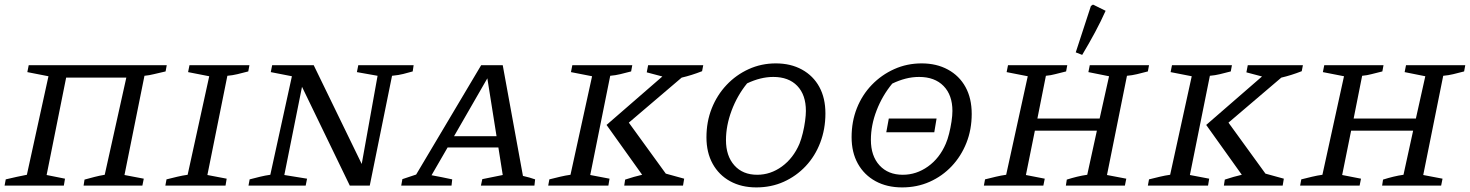

<svg xmlns="http://www.w3.org/2000/svg" viewBox="-20 -808 6400 836"><path d="M268 -470 183 -46 263 -30 258 0H0L5 -27Q31 -33 53 -38Q75 -43 97 -47L191 -476L99 -494L105 -524H706L701 -497Q669 -490 649.5 -485Q630 -480 609 -478L522 -46L606 -30L600 0H344L348 -26Q370 -32 391 -37.5Q412 -43 436 -47L530 -470Z M700 0 705 -27Q729 -33 752 -38.5Q775 -44 797 -47L891 -476L799 -494L805 -524H1066L1061 -497Q1034 -490 1013.5 -485Q993 -480 970 -478L883 -46L967 -30L962 0Z M1540 -524H1781L1777 -497Q1755 -491 1736 -486Q1717 -481 1687 -478L1590 0H1503L1295 -430L1218 -46L1317 -30L1311 0H1062L1067 -27Q1090 -33 1112.5 -38.5Q1135 -44 1157 -47L1251 -476L1159 -494L1165 -524H1346L1555 -94L1624 -478L1534 -494Z M2257 -42Q2271 -39 2285 -35Q2299 -31 2310 -27L2307 0H2074L2080 -28L2169 -46L2150 -166H1929L1859 -45Q1881 -41 1903.5 -36.5Q1926 -32 1949 -27L1946 0H1727L1732 -28L1792 -48L2075 -524H2169ZM1957 -215H2142L2102 -467Z M2367 0 2372 -27Q2396 -33 2419 -38.5Q2442 -44 2464 -47L2558 -476L2466 -494L2472 -524H2733L2728 -497Q2701 -490 2680.5 -485Q2660 -480 2637 -478L2550 -46L2634 -30L2629 0ZM2698 0 2702 -26Q2741 -39 2776 -47L2621 -264L2864 -475L2796 -493L2802 -524H3042L3037 -498Q2991 -480 2948 -470L2718 -274L2879 -52L2959 -30L2954 0Z M3273 8Q3208 8 3159 -19Q3110 -46 3083 -95Q3056 -144 3056 -210Q3056 -278 3079 -336Q3102 -394 3143.5 -438Q3185 -482 3240 -507Q3295 -532 3358 -532Q3423 -532 3472 -505Q3521 -478 3547.5 -429.5Q3574 -381 3574 -314Q3574 -246 3551.5 -187Q3529 -128 3488 -84.5Q3447 -41 3392.5 -16.5Q3338 8 3273 8ZM3277 -47Q3335 -47 3384.5 -83Q3434 -119 3461 -182Q3469 -202 3475.5 -228.5Q3482 -255 3485.5 -281Q3489 -307 3489 -325Q3489 -395 3451.5 -434Q3414 -473 3347 -473Q3292 -473 3233 -445Q3190 -392 3165.5 -326.5Q3141 -261 3141 -198Q3141 -129 3177.5 -88Q3214 -47 3277 -47Z M3908 8Q3842 8 3792.5 -19Q3743 -46 3715.5 -95Q3688 -144 3688 -211Q3688 -279 3711 -337Q3734 -395 3776 -438.5Q3818 -482 3873.5 -507Q3929 -532 3993 -532Q4058 -532 4107.5 -505Q4157 -478 4184 -429Q4211 -380 4211 -312Q4211 -244 4188 -186Q4165 -128 4124 -84.5Q4083 -41 4028 -16.5Q3973 8 3908 8ZM3911 -47Q3970 -47 4020.5 -83Q4071 -119 4098 -182Q4106 -200 4112.5 -226Q4119 -252 4123 -278.5Q4127 -305 4127 -325Q4127 -394 4088.5 -433.5Q4050 -473 3982 -473Q3952 -473 3923 -465.5Q3894 -458 3865 -444Q3822 -392 3797 -327.5Q3772 -263 3772 -199Q3772 -129 3809.5 -88Q3847 -47 3911 -47ZM3839 -232 3850 -292H4058L4048 -232Z M4264 0 4269 -27Q4293 -33 4316 -38.5Q4339 -44 4361 -47L4455 -476L4363 -494L4369 -524H4627L4622 -497Q4592 -490 4574 -485Q4556 -480 4534 -478L4497 -292H4768L4809 -476L4719 -494L4725 -524H4983L4978 -497Q4951 -490 4930.5 -485Q4910 -480 4887 -478L4800 -46L4884 -30L4878 0H4621L4625 -26Q4647 -33 4669.5 -38.5Q4692 -44 4714 -47L4756 -239H4486L4447 -46L4529 -30L4523 0ZM4692 -569 4664 -580 4730 -782 4739 -788 4794 -761Q4774 -716 4748 -667.5Q4722 -619 4692 -569Z M4978 0 4983 -27Q5007 -33 5030 -38.5Q5053 -44 5075 -47L5169 -476L5077 -494L5083 -524H5344L5339 -497Q5312 -490 5291.5 -485Q5271 -480 5248 -478L5161 -46L5245 -30L5240 0ZM5309 0 5313 -26Q5352 -39 5387 -47L5232 -264L5475 -475L5407 -493L5413 -524H5653L5648 -498Q5602 -480 5559 -470L5329 -274L5490 -52L5570 -30L5565 0Z M5641 0 5646 -27Q5670 -33 5693 -38.5Q5716 -44 5738 -47L5832 -476L5740 -494L5746 -524H6004L5999 -497Q5969 -490 5951 -485Q5933 -480 5911 -478L5874 -292H6145L6186 -476L6096 -494L6102 -524H6360L6355 -497Q6328 -490 6307.5 -485Q6287 -480 6264 -478L6177 -46L6261 -30L6255 0H5998L6002 -26Q6024 -33 6046.5 -38.5Q6069 -44 6091 -47L6133 -239H5863L5824 -46L5906 -30L5900 0Z"/></svg>

Font: Piazzolla SC
Style: Italic
Weight: 400
Italic angle: -11.3°
Designer: Juan Pablo del Peral
Foundry: Huerta Tipografica
Version: Version 1.330